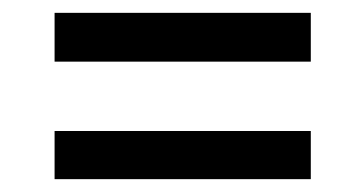

<svg xmlns="http://www.w3.org/2000/svg" viewBox="-20 -507 532 299"><path d="M65 -487H464V-411H65ZM65 -303H464V-228H65Z"/></svg>

Font: Noto Serif NarrowBlack
Style: Italic
Weight: 900
Width: 4
Italic angle: -12°
Designer: Monotype Design Team
Foundry: Monotype Imaging Inc.
Version: Version 1.001